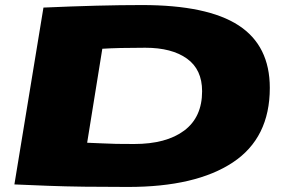

<svg xmlns="http://www.w3.org/2000/svg" viewBox="-20 -730 1121 760"><path d="M487 10Q389 10 313 9Q237 8 171 5.5Q105 3 37 0L152 -700Q265 -705 361 -707.5Q457 -710 542 -710Q801 -710 924.5 -629.5Q1048 -549 1048 -382Q1048 -184 901.5 -87Q755 10 487 10ZM511 -160Q638 -160 709 -213Q780 -266 780 -369Q780 -455 720 -498Q660 -541 555 -541Q445 -541 385 -537L325 -165Q358 -164 384.5 -162.5Q411 -161 440.5 -160.5Q470 -160 511 -160Z"/></svg>

Font: Georama ExtraExtended ExtraBold
Style: Italic
Weight: 800
Width: 8
Italic angle: -9°
Designer: Jean-Baptiste Levee
Foundry: Production Type
Version: Version 1.000